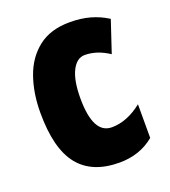

<svg xmlns="http://www.w3.org/2000/svg" viewBox="-111 -645 654 738"><g transform="rotate(-20 216.5 -276.5)"><path d="M253.9 9.8Q142.1 9.8 87.2 -58.6Q32.2 -127 32.2 -273.9Q32.2 -354.5 55.4 -419.9Q78.6 -485.4 128.4 -524.2Q178.2 -563 256.8 -563Q302.7 -563 340.1 -552.5Q377.4 -542 410.2 -521L367.2 -392.1Q317.9 -424.8 268.1 -424.8Q235.4 -424.8 215.6 -385.7Q195.8 -346.7 195.8 -273.9Q195.8 -127.9 272 -127.9Q334.5 -127.9 396 -176.8V-39.1Q336.9 9.8 253.9 9.8Z"/></g></svg>

Font: Open Sans Condensed ExtraBold
Style: Regular
Weight: 800
Width: 3
Designer: Monotype Design Team
Foundry: Monotype Imaging Inc.
Version: Version 3.000; ttfautohint (v1.8.4)